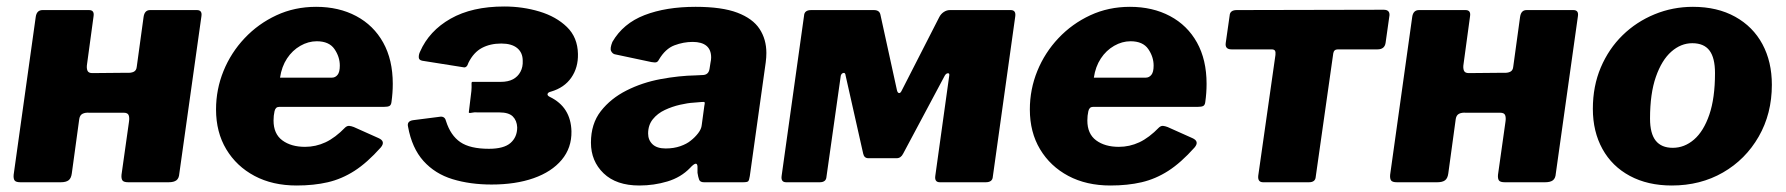

<svg xmlns="http://www.w3.org/2000/svg" viewBox="-20 -561 5499 591"><path d="M43 0Q29 0 25 -5.5Q21 -11 22 -23L90 -509Q93 -530 111 -530H254Q271 -530 268 -511L248 -364Q246 -352 249 -344Q252 -336 264 -336L370 -337Q383 -336 391.5 -340Q400 -344 401 -356L422 -509Q425 -530 442 -530H586Q603 -530 600 -511L532 -27Q531 -12 523 -6Q515 0 499 0H375Q361 0 357 -5.5Q353 -11 354 -23L377 -186Q379 -199 376 -206.5Q373 -214 361 -214H255Q243 -215 234.5 -211Q226 -207 224 -195L201 -27Q199 -12 191 -6Q183 0 167 0Z M893 10Q819 10 763.5 -19.5Q708 -49 676.5 -101.5Q645 -154 645 -224Q645 -286 668 -342.5Q691 -399 733 -443.5Q775 -488 831 -514Q887 -540 953 -540Q1023 -540 1076.5 -511.5Q1130 -483 1159.5 -430Q1189 -377 1189 -303Q1189 -289 1188 -275Q1187 -261 1185 -247Q1184 -238 1179 -235Q1174 -232 1161 -232H839Q828 -232 825 -218.5Q822 -205 822 -190Q822 -149 849 -129Q876 -109 919 -109Q952 -109 982 -123Q1012 -137 1043 -169Q1049 -174 1055 -173.5Q1061 -173 1069 -170L1145 -136Q1168 -126 1152 -107Q1110 -60 1071 -35Q1032 -10 989 0Q946 10 893 10ZM1002 -322Q1012 -322 1019 -330.5Q1026 -339 1026 -359Q1026 -386 1009.5 -410Q993 -434 955 -434Q929 -434 904.5 -420Q880 -406 863.5 -381Q847 -356 842 -322Z M1493 7Q1427 7 1373 -9.5Q1319 -26 1283.5 -65.5Q1248 -105 1236 -171Q1232 -188 1251 -191L1337 -202Q1350 -202 1353 -188Q1367 -144 1397 -123.5Q1427 -103 1485 -103Q1531 -103 1551.5 -121Q1572 -139 1572 -169Q1571 -190 1558.5 -202.5Q1546 -215 1517 -215H1452Q1440 -216 1432 -214Q1424 -212 1423 -215L1431 -281Q1432 -294 1431.5 -301.5Q1431 -309 1434 -309H1521Q1544 -309 1559 -317Q1574 -325 1582 -340Q1590 -355 1589 -374Q1589 -399 1572 -413Q1555 -427 1523 -427Q1489 -427 1463.5 -413.5Q1438 -400 1422 -368Q1417 -351 1406 -354L1280 -374Q1269 -376 1269 -385Q1269 -394 1273 -402Q1301 -466 1367 -503.5Q1433 -541 1532 -541Q1589 -541 1640.5 -525.5Q1692 -510 1725 -478Q1758 -446 1759 -395Q1760 -353 1738.5 -322Q1717 -291 1676 -279Q1667 -277 1665.5 -272Q1664 -267 1672 -263Q1705 -247 1721.5 -220.5Q1738 -194 1739 -157Q1740 -106 1709 -69Q1678 -32 1622.5 -12.5Q1567 7 1493 7Z M2104 -44Q2076 -15 2034.5 -2.5Q1993 10 1948 10Q1877 10 1838 -27.5Q1799 -65 1799 -122Q1799 -180 1829.5 -219Q1860 -258 1908.5 -282.5Q1957 -307 2013.5 -317.5Q2070 -328 2122 -329L2142 -330Q2161 -330 2164 -349L2167 -368Q2168 -373 2168.5 -376.5Q2169 -380 2169 -384Q2169 -408 2154.5 -420Q2140 -432 2112 -432Q2084 -432 2056 -421.5Q2028 -411 2008 -377Q2005 -371 2000.5 -369.5Q1996 -368 1985 -370L1872 -394Q1865 -396 1861 -404Q1857 -412 1865 -432Q1898 -489 1964 -514.5Q2030 -540 2121 -540Q2202 -540 2249.5 -522Q2297 -504 2318 -472Q2339 -440 2339 -398Q2339 -391 2338.5 -384Q2338 -377 2337 -369L2288 -19Q2286 -6 2283 -3Q2280 0 2267 0H2147Q2135 0 2132 -8Q2129 -16 2127 -29V-48Q2126 -68 2104 -44ZM2148 -235Q2150 -244 2149 -246Q2148 -248 2139 -247L2115 -245Q2097 -244 2073 -238.5Q2049 -233 2026.5 -222.5Q2004 -212 1989.5 -194Q1975 -176 1975 -150Q1975 -130 1988.5 -117Q2002 -104 2029 -104Q2054 -104 2074 -111Q2094 -118 2106 -128Q2119 -138 2129 -151Q2139 -164 2140 -176Z M2400 0Q2383 0 2386 -20L2455 -513Q2456 -530 2477 -530H2670Q2687 -530 2690 -516L2741 -283Q2743 -275 2747.5 -274.5Q2752 -274 2756 -283L2871 -508Q2876 -518 2885 -524Q2894 -530 2904 -530H3091Q3108 -530 3105 -510L3036 -17Q3035 0 3014 0H2873Q2856 0 2859 -20L2902 -329Q2903 -336 2897.5 -335.5Q2892 -335 2888 -328L2760 -88Q2753 -74 2740 -74H2653Q2640 -74 2637 -88L2583 -328Q2582 -338 2576 -336.5Q2570 -335 2568 -328L2524 -17Q2523 0 2503 0Z M3398 10Q3324 10 3268.5 -19.5Q3213 -49 3181.5 -101.5Q3150 -154 3150 -224Q3150 -286 3173 -342.5Q3196 -399 3238 -443.5Q3280 -488 3336 -514Q3392 -540 3458 -540Q3528 -540 3581.5 -511.5Q3635 -483 3664.5 -430Q3694 -377 3694 -303Q3694 -289 3693 -275Q3692 -261 3690 -247Q3689 -238 3684 -235Q3679 -232 3666 -232H3344Q3333 -232 3330 -218.5Q3327 -205 3327 -190Q3327 -149 3354 -129Q3381 -109 3424 -109Q3457 -109 3487 -123Q3517 -137 3548 -169Q3554 -174 3560 -173.5Q3566 -173 3574 -170L3650 -136Q3673 -126 3657 -107Q3615 -60 3576 -35Q3537 -10 3494 0Q3451 10 3398 10ZM3507 -322Q3517 -322 3524 -330.5Q3531 -339 3531 -359Q3531 -386 3514.5 -410Q3498 -434 3460 -434Q3434 -434 3409.5 -420Q3385 -406 3368.5 -381Q3352 -356 3347 -322Z M4220 -409H4098Q4086 -409 4084 -397L4030 -17Q4029 0 4009 0H3868Q3851 0 3853 -20L3906 -392Q3907 -401 3904.5 -405Q3902 -409 3894 -409H3771Q3750 -409 3753 -429L3765 -513Q3766 -530 3787 -530L4239 -531Q4258 -531 4257 -514L4245 -429Q4242 -409 4220 -409Z M4280 0Q4266 0 4262 -5.5Q4258 -11 4259 -23L4327 -509Q4330 -530 4348 -530H4491Q4508 -530 4505 -511L4485 -364Q4483 -352 4486 -344Q4489 -336 4501 -336L4607 -337Q4620 -336 4628.5 -340Q4637 -344 4638 -356L4659 -509Q4662 -530 4679 -530H4823Q4840 -530 4837 -511L4769 -27Q4768 -12 4760 -6Q4752 0 4736 0H4612Q4598 0 4594 -5.5Q4590 -11 4591 -23L4614 -186Q4616 -199 4613 -206.5Q4610 -214 4598 -214H4492Q4480 -215 4471.5 -211Q4463 -207 4461 -195L4438 -27Q4436 -12 4428 -6Q4420 0 4404 0Z M5126 10Q5052 10 4997 -19.5Q4942 -49 4912.5 -102.5Q4883 -156 4883 -226Q4883 -296 4907.5 -353.5Q4932 -411 4974.5 -452.5Q5017 -494 5073 -517Q5129 -540 5191 -540Q5266 -540 5321 -509.5Q5376 -479 5405 -425Q5434 -371 5434 -300Q5434 -211 5393.5 -140.5Q5353 -70 5283.5 -30Q5214 10 5126 10ZM5129 -106Q5165 -106 5194.5 -131.5Q5224 -157 5241.5 -208Q5259 -259 5259 -336Q5259 -383 5242 -405.5Q5225 -428 5189 -428Q5154 -428 5124.5 -402Q5095 -376 5077 -324.5Q5059 -273 5059 -196Q5059 -150 5076.5 -128Q5094 -106 5129 -106Z"/></svg>

Font: Libre Franklin ExtraBold
Style: Italic
Weight: 800
Italic angle: -8°
Designer: Pablo Impallari, Rodrigo Fuenzalida, Nhung Nguyen
Foundry: Impallari Type
Version: Version 3.000